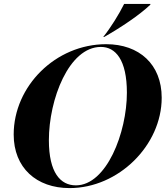

<svg xmlns="http://www.w3.org/2000/svg" viewBox="-20 -950 847 982"><path d="M336 12C586 12 807 -207 807 -450C807 -621 692 -724 523 -724C264 -724 50 -509 50 -262C50 -92 166 12 336 12ZM230 -233C230 -441 332 -710 496 -710C571 -710 629 -644 629 -476C629 -272 525 -2 368 -2C289 -2 230 -67 230 -233ZM508 -761H513C599 -810 692 -872 749 -926V-930H615C588 -876 546 -808 508 -761Z"/></svg>

Font: Nyght Serif Bold Italic
Style: Regular
Weight: 700
Italic angle: -16°
Designer: Maksym Kobuzan
Version: Version 0.410;Glyphs 3.1.2 (3151)